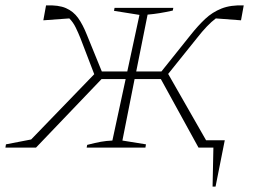

<svg xmlns="http://www.w3.org/2000/svg" viewBox="-25 -545 943 709"><path d="M-5 0 -3 -12 90 -30 323 -271 272 -404Q264 -424 254.5 -443.5Q245 -463 231 -477L135 -470L145 -525Q191 -527 218.5 -515Q246 -503 263.5 -478.5Q281 -454 296 -416L351 -281H445L490 -490L396 -505L398 -516H615L613 -506Q586 -500 564.5 -496.5Q543 -493 520 -491L478 -281H571L679 -416Q706 -450 732.5 -475Q759 -500 793 -513.5Q827 -527 875 -525L865 -470L772 -477Q741 -454 702 -404L596 -272L736 -27H805L771 144H760L763 0H708L569 -253H472L427 -26L514 -12L512 0H295L297 -10Q328 -18 347.5 -21.5Q367 -25 390 -26L439 -253H350L108 0Z"/></svg>

Font: Piazzolla SC Thin
Style: Italic
Weight: 100
Italic angle: -11.3°
Designer: Juan Pablo del Peral
Foundry: Huerta Tipografica
Version: Version 1.330